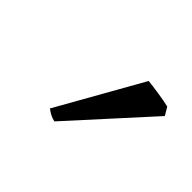

<svg xmlns="http://www.w3.org/2000/svg" viewBox="-58 -836 435 435"><g transform="rotate(45 159.5 -619.0)"><path d="M133.8 -511.2Q125 -513.2 118.4 -516.8Q111.8 -520.5 106 -524.9L220.2 -727.1Q226.1 -726.6 235.8 -725.3Q245.6 -724.1 256.1 -722.4Q266.6 -720.7 276.1 -719Q285.6 -717.3 291 -715.8L302.2 -696.8Z"/></g></svg>

Font: Gentium Plus Viet
Style: Regular
Weight: 400
Designer: J. Victor Gaultney, Annie Olsen, Iska Routamaa, Becca Hirsbrunner
Foundry: SIL International
Version: Version 5.000